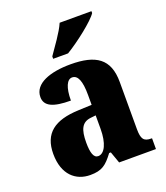

<svg xmlns="http://www.w3.org/2000/svg" viewBox="-142 -863 837 970"><g transform="rotate(-20 277.0 -378.0)"><path d="M200 -619V-606H280C342 -643 442 -721 464 -756V-766H293C274 -721 227 -659 200 -619ZM176 10C239 10 263 -9 303 -62H312L334 0H532V-58H528C488 -58 476 -74 476 -128V-381C476 -506 408 -550 272 -550C164 -550 73 -519 73 -446C73 -397 118 -377 212 -377C212 -447 230 -485 257 -485C288 -485 303 -449 303 -374V-321L231 -318C101 -313 36 -264 36 -154C36 -42 99 10 176 10ZM246 -66C222 -66 212 -96 212 -151C212 -221 228 -256 277 -261L304 -264V-191C304 -116 281 -66 246 -66Z"/></g></svg>

Font: Noto Serif Khmer Condensed Black
Style: Regular
Weight: 900
Width: 3
Designer: Danh Hong and the Monotype Design Team
Foundry: Monotype Imaging Inc.
Version: Version 2.004